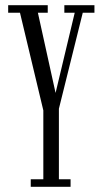

<svg xmlns="http://www.w3.org/2000/svg" viewBox="-20 -720 389 740"><path d="M98.5 0V-29H147V-294.5L57 -671H11.5V-700H164V-671H126L204.5 -315H183L268 -671H228V-700H344V-671H299L207 -301V-29H252V0Z"/></svg>

Font: Imbue 24pt Light
Style: Regular
Weight: 300
Designer: Tyler Finck
Foundry: Etcetera Type Company
Version: Version 1.102